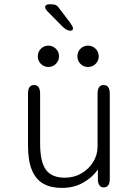

<svg xmlns="http://www.w3.org/2000/svg" viewBox="-20 -888 659 919"><path d="M143 -481Q172 -481 172 -439.5V-201.5Q172 -113.5 199.8 -75.5Q227.5 -37.5 290.5 -37.5Q334.5 -37.5 370 -58.2Q405.5 -79 426.2 -113Q447 -147 447 -186V-439.5Q447 -481 476.5 -481Q505.5 -481 505.5 -439.5V-32.5Q505.5 9 476.5 9Q452 9 448.5 -24V-76.5Q422 -38.5 377.5 -13.5Q333 11.5 276 11.5Q223.5 11.5 187.2 -9Q151 -29.5 132.5 -74.5Q114 -119.5 114 -193V-439.5Q114 -481 143 -481ZM211.5 -567.5Q190.5 -567.5 175.8 -582.2Q161 -597 161 -618.5Q161 -640 175.8 -654.8Q190.5 -669.5 211.5 -669.5Q232.5 -669.5 247.5 -654.8Q262.5 -640 262.5 -618.5Q262.5 -597 247.5 -582.2Q232.5 -567.5 211.5 -567.5ZM401.5 -567.5Q380 -567.5 365.2 -582.2Q350.5 -597 350.5 -618.5Q350.5 -640 365.2 -654.8Q380 -669.5 401.5 -669.5Q422.5 -669.5 437.5 -654.8Q452.5 -640 452.5 -618.5Q452.5 -597 437.5 -582.2Q422.5 -567.5 401.5 -567.5ZM316 -741Q308 -741 299 -745.8Q290 -750.5 279 -761L207.5 -833.5Q196 -846 196 -854.5Q196 -860.5 201.8 -864Q207.5 -867.5 215.5 -867.5H225Q240.5 -867.5 249 -862.8Q257.5 -858 266.5 -844L315 -780.5Q329.5 -760 329.5 -752Q329.5 -745.5 324.8 -743.2Q320 -741 316 -741Z"/></svg>

Font: Sono ExtraLight Monospace Light
Style: Regular
Weight: 300
Version: Version 2.112